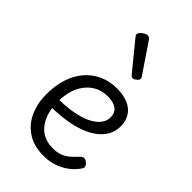

<svg xmlns="http://www.w3.org/2000/svg" viewBox="-254 -927 1034 1034"><g transform="rotate(45 263.0 -410.0)"><path d="M293 18Q216 18 166 -15.5Q116 -49 91.5 -104.5Q67 -160 67 -228Q67 -295 84.5 -348.5Q102 -402 135 -440Q168 -478 213.5 -498.5Q259 -519 314 -519Q365 -519 400.5 -503.5Q436 -488 454.5 -458.5Q473 -429 473 -389Q473 -351 456 -320.5Q439 -290 408.5 -267Q378 -244 336 -228.5Q294 -213 242.5 -205.5Q191 -198 133 -197V-255Q171 -255 209.5 -259.5Q248 -264 282.5 -274Q317 -284 343.5 -300Q370 -316 385 -337Q400 -358 400 -384Q400 -420 376 -437Q352 -454 309 -454Q275 -454 244.5 -441Q214 -428 190 -401Q166 -374 152.5 -334.5Q139 -295 139 -242Q139 -179 159 -135Q179 -91 214 -68.5Q249 -46 295 -46Q330 -46 353.5 -55Q377 -64 395.5 -80.5Q414 -97 433 -117Q444 -129 454.5 -129Q465 -129 476 -120Q487 -111 490 -101Q493 -91 485 -80Q464 -49 433.5 -27Q403 -5 367.5 6.5Q332 18 293 18ZM335 -617Q331 -617 327 -619Q323 -621 318 -627L192 -781Q186 -788 184 -791.5Q182 -795 182 -801Q182 -808 190.5 -817Q199 -826 210 -832Q221 -838 230 -838Q241 -838 250 -826L363 -659Q367 -654 367.5 -651Q368 -648 368 -645Q368 -637 356 -627Q344 -617 335 -617Z"/></g></svg>

Font: Playwrite US Modern Light
Style: Regular
Weight: 300
Designer: Veronika Burian, José Scaglione
Foundry: TypeTogether
Version: Version 1.003